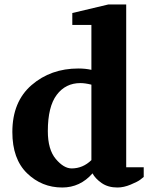

<svg xmlns="http://www.w3.org/2000/svg" viewBox="-20 -820 674 855"><path d="M35 -232Q35 -367 120.5 -441Q206 -515 329 -515Q360 -515 387 -509V-709H302V-762L462 -800H542V-75H620V-32Q614 -27 603.5 -19Q593 -11 562 2Q531 15 503 15Q461 15 432.5 -5Q404 -25 392 -48Q337 15 257 15Q166 15 100.5 -48.5Q35 -112 35 -232ZM193 -236Q193 -154 228.5 -112Q264 -70 299 -70Q349 -70 387 -107V-443Q359 -450 338 -450Q272 -450 232.5 -397.5Q193 -345 193 -236Z"/></svg>

Font: Volkhov
Style: Bold
Weight: 700
Designer: Cyreal (www.cyreal.org)
Foundry: Cyreal (www.cyreal.org)
Version: Version 1.010